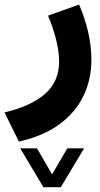

<svg xmlns="http://www.w3.org/2000/svg" viewBox="-67 -343 434 830"><path d="M120.6 466.3 20.5 298.3H92.8L158.2 410.6L224.1 298.3H296.4L195.8 466.3ZM274.9 -323.2Q298.8 -268.6 313.5 -207Q328.1 -145.5 328.1 -84.5Q328.1 0 293.9 71.3Q259.8 142.6 190.4 193.8Q121.1 245.1 14.6 269L-47.4 143.1Q71.3 114.3 129.9 61Q188.5 7.8 188.5 -76.7Q188.5 -121.6 174.6 -175.3Q160.6 -229 140.6 -275.4Z"/></svg>

Font: Vazir Black WOL
Style: Black-WOL
Weight: 900
Designer: Saber Rastikerdar
Foundry: Saber Rastikerdar
Version: Version 30.0.0